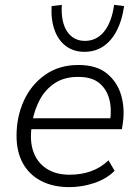

<svg xmlns="http://www.w3.org/2000/svg" viewBox="-20 -761 568 789"><path d="M265 8Q198 8 149 -17.5Q100 -43 74 -90Q48 -137 48 -203Q48 -281 78 -347Q108 -413 165.5 -453.5Q223 -494 302 -494Q377 -494 420 -458.5Q463 -423 478.5 -367.5Q494 -312 484 -250L481 -230H93L100 -275H451L432 -262Q440 -313 429 -354Q418 -395 387.5 -420Q357 -445 301 -445Q243 -445 204 -418.5Q165 -392 143.5 -351Q122 -310 114 -267L111 -246Q101 -185 116.5 -139.5Q132 -94 170.5 -68.5Q209 -43 266 -43Q313 -43 353 -57Q393 -71 426 -102L451 -59Q418 -26 367.5 -9Q317 8 265 8ZM327 -548Q284 -548 252.5 -570.5Q221 -593 205 -635.5Q189 -678 192 -736L234 -741Q230 -670 256 -631.5Q282 -593 329 -593Q377 -593 408 -631.5Q439 -670 449 -741L490 -736Q482 -678 460 -635.5Q438 -593 404.5 -570.5Q371 -548 327 -548Z"/></svg>

Font: Nunito Sans 12pt ExtraLight 12pt Light
Style: Italic
Weight: 300
Italic angle: -9°
Version: Version 3.101;gftools[0.9.27]